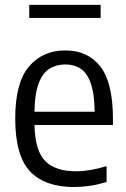

<svg xmlns="http://www.w3.org/2000/svg" viewBox="-20 -758 519 788"><path d="M283.5 9.5Q163.5 9.5 103 -55Q42.5 -119.5 42.5 -271.5Q42.5 -418 98.5 -484.5Q154.5 -551 248 -551Q340.5 -551 392 -484.8Q443.5 -418.5 443.5 -270V-245H121.5Q124 -138.5 165.8 -96.8Q207.5 -55 292.5 -55Q346.5 -55 417.5 -76V-11Q380.5 0 348.2 4.8Q316 9.5 283.5 9.5ZM248 -493.5Q211 -493.5 183 -476Q155 -458.5 138.8 -416Q122.5 -373.5 121.5 -299.5H368.5Q367.5 -373.5 352.5 -416Q337.5 -458.5 311 -476Q284.5 -493.5 248 -493.5ZM100 -684.5V-738H393V-684.5Z"/></svg>

Font: Encode Sans SemiCondensed SemiCondensed
Style: Regular
Weight: 400
Width: 4
Designer: Multiple Designers
Foundry: Impallari Type
Version: Version 3.000; ttfautohint (v1.8.3) -l 8 -r 50 -G 200 -x 14 